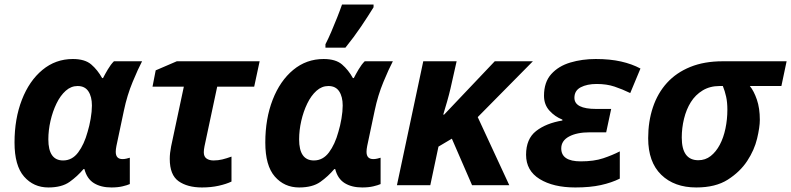

<svg xmlns="http://www.w3.org/2000/svg" viewBox="-20 -816 3486 846"><path d="M193 10Q128 10 86 -38Q44 -86 44 -188Q44 -293 76.5 -376.5Q109 -460 167 -508Q225 -556 301 -556Q354 -556 382 -532Q410 -508 430 -472H434Q442 -488 455 -510Q468 -532 482 -546H606Q589 -514 564.5 -455Q540 -396 526 -329L493 -173Q490 -158 490 -147Q490 -115 520 -115Q528 -115 537 -117Q546 -119 552 -121V-5Q541 0 520 5Q499 10 471 10Q425 10 394 -9Q363 -28 352 -71H348Q321 -39 286.5 -14.5Q252 10 193 10ZM258 -109Q298 -109 324.5 -144.5Q351 -180 366 -235Q374 -261 379.5 -293Q385 -325 385 -351Q385 -390 369.5 -413.5Q354 -437 322 -437Q293 -437 269.5 -416Q246 -395 229 -360Q212 -325 202.5 -283.5Q193 -242 193 -202Q193 -109 258 -109Z M666 -506 759 -546H1124L1100 -434H937L881 -171Q878 -156 878 -145Q878 -126 890 -117.5Q902 -109 921 -109Q941 -109 959.5 -113.5Q978 -118 1000 -126V-16Q977 -5 943.5 2.5Q910 10 870 10Q806 10 767 -17.5Q728 -45 728 -116Q728 -141 734 -171L790 -434H652Z M1298 10Q1233 10 1191 -38Q1149 -86 1149 -188Q1149 -293 1181.5 -376.5Q1214 -460 1272 -508Q1330 -556 1406 -556Q1459 -556 1487 -532Q1515 -508 1535 -472H1539Q1547 -488 1560 -510Q1573 -532 1587 -546H1711Q1694 -514 1669.5 -455Q1645 -396 1631 -329L1598 -173Q1595 -158 1595 -147Q1595 -115 1625 -115Q1633 -115 1642 -117Q1651 -119 1657 -121V-5Q1646 0 1625 5Q1604 10 1576 10Q1530 10 1499 -9Q1468 -28 1457 -71H1453Q1426 -39 1391.5 -14.5Q1357 10 1298 10ZM1363 -109Q1403 -109 1429.5 -144.5Q1456 -180 1471 -235Q1479 -261 1484.5 -293Q1490 -325 1490 -351Q1490 -390 1474.5 -413.5Q1459 -437 1427 -437Q1398 -437 1374.5 -416Q1351 -395 1334 -360Q1317 -325 1307.5 -283.5Q1298 -242 1298 -202Q1298 -109 1363 -109ZM1414 -606V-621Q1426 -644 1439.5 -675.5Q1453 -707 1465.5 -738.5Q1478 -770 1487 -796H1626V-784Q1602 -745 1571 -699Q1540 -653 1502 -606Z M1845 -546H1992L1965 -426Q1959 -400 1950 -368.5Q1941 -337 1933 -311H1937L2160 -546H2328L2085 -300L2224 0H2060L1971 -205L1912 -170L1876 0H1729Z M2515 10Q2418 10 2358 -27Q2298 -64 2298 -134Q2298 -204 2342 -238.5Q2386 -273 2458 -285V-289Q2425 -302 2401 -328.5Q2377 -355 2377 -394Q2377 -454 2409 -489.5Q2441 -525 2493 -540.5Q2545 -556 2605 -556Q2668 -556 2716.5 -545Q2765 -534 2802 -514L2757 -406Q2722 -423 2687.5 -434.5Q2653 -446 2609 -446Q2567 -446 2539 -431.5Q2511 -417 2511 -385Q2511 -336 2607 -336H2673L2651 -233H2579Q2522 -233 2487.5 -214.5Q2453 -196 2453 -162Q2453 -105 2539 -105Q2597 -105 2637.5 -118.5Q2678 -132 2711 -149V-29Q2675 -11 2627.5 -0.5Q2580 10 2515 10Z M2836 -207Q2836 -281 2857 -343.5Q2878 -406 2919 -451Q2960 -496 3021.5 -521Q3083 -546 3164 -546H3446L3423 -437H3284Q3302 -415 3315 -377Q3328 -339 3328 -288Q3328 -256 3316 -205.5Q3304 -155 3272.5 -107Q3241 -59 3187 -24.5Q3133 10 3048 10Q2951 10 2893.5 -46Q2836 -102 2836 -207ZM3057 -110Q3088 -110 3111.5 -128.5Q3135 -147 3151.5 -178Q3168 -209 3176.5 -249.5Q3185 -290 3185 -333Q3185 -365 3179.5 -390Q3174 -415 3165 -437H3151Q3108 -437 3076 -417.5Q3044 -398 3024 -366Q3004 -334 2994 -293Q2984 -252 2984 -210Q2984 -110 3057 -110Z"/></svg>

Font: BC Sans
Style: Bold Italic
Weight: 700
Italic angle: -12°
Designer: Monotype Design Team
Province of B.C.
Foundry: Monotype Imaging Inc.
Version: Version 2.000;GOOG;noto-source:20170915:90ef993387c0